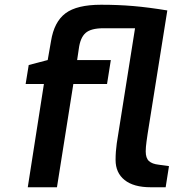

<svg xmlns="http://www.w3.org/2000/svg" viewBox="-20 -789 759 809"><path d="M692 -89 678 0H615Q543 0 505 -30.5Q467 -61 467 -115Q467 -150 472 -185L549 -670H416Q363 -670 340.5 -650Q318 -630 312 -583L305 -536H447L431 -435H289L220 0H97L165 -435H88L101 -515L181 -536L195 -616Q208 -697 256 -733Q304 -769 406 -769Q478 -769 542 -763.5Q606 -758 685 -745L602 -225Q601 -219 597.5 -193.5Q594 -168 594 -151Q594 -123 607.5 -110.5Q621 -98 649 -95Z"/></svg>

Font: Exo SemiBold
Style: Italic
Weight: 600
Italic angle: -9°
Designer: Natanael Gama
Foundry: Natanael Gama
Version: Version 1.500; ttfautohint (v1.6)